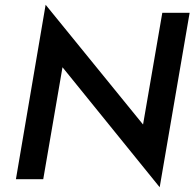

<svg xmlns="http://www.w3.org/2000/svg" viewBox="-20 -754 818 808"><path d="M663 -700 582 -230 172 -734 47 0H162L243 -471L652 34L778 -700Z"/></svg>

Font: Jost Medium
Style: Italic
Weight: 500
Italic angle: -5°
Version: Version 3.710